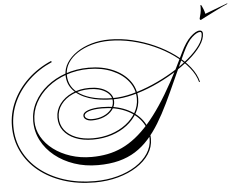

<svg xmlns="http://www.w3.org/2000/svg" viewBox="-162 -1117 1889 1483"><g transform="rotate(-5 783.0 -375.5)"><path d="M1271 -669Q1309 -749 1350.5 -788Q1392 -827 1421 -827Q1445 -827 1445 -802Q1445 -759 1411 -709.5Q1377 -660 1318 -610Q1259 -560 1184 -514.5Q1109 -469 1026.5 -433Q944 -397 863 -376.5Q782 -356 712 -356Q603 -356 524 -382.5Q445 -409 402.5 -458Q360 -507 360 -574Q360 -625 388 -669Q416 -713 466 -747Q516 -781 581 -800Q646 -819 721 -819Q809 -819 898 -798Q987 -777 1069 -740Q1151 -703 1218.5 -654Q1286 -605 1331 -548.5Q1376 -492 1390 -433L1383 -431Q1368 -489 1323 -544.5Q1278 -600 1211 -648Q1144 -696 1063.5 -732Q983 -768 895 -788.5Q807 -809 721 -809Q647 -809 583.5 -791Q520 -773 472 -741.5Q424 -710 397 -667.5Q370 -625 370 -575Q370 -476 460.5 -421Q551 -366 712 -366Q780 -366 859.5 -386.5Q939 -407 1020 -442Q1101 -477 1175.5 -521.5Q1250 -566 1308.5 -615Q1367 -664 1401 -711.5Q1435 -759 1435 -800Q1435 -816 1423 -816Q1399 -816 1361.5 -782.5Q1324 -749 1286 -667Q1236 -560 1194 -465.5Q1152 -371 1112.5 -289Q1073 -207 1032 -140Q991 -73 944.5 -21Q898 31 841 67Q784 103 712.5 121.5Q641 140 550 140Q451 140 366 111Q281 82 216.5 30Q152 -22 116 -91.5Q80 -161 80 -241Q80 -319 116 -387Q152 -455 215.5 -506.5Q279 -558 362.5 -587Q446 -616 542 -616Q647 -616 728.5 -581Q810 -546 856.5 -485Q903 -424 903 -346Q903 -286 874 -234.5Q845 -183 794 -143.5Q743 -104 675 -82Q607 -60 529 -60Q450 -60 391.5 -84Q333 -108 301 -151Q269 -194 269 -252Q269 -311 304 -358Q339 -405 399 -432.5Q459 -460 534 -460Q615 -460 665.5 -426.5Q716 -393 716 -340Q716 -303 692 -273Q668 -243 627 -225.5Q586 -208 534 -208Q506 -208 488 -219.5Q470 -231 470 -249Q470 -275 510.5 -289.5Q551 -304 616 -304Q722 -304 802.5 -268.5Q883 -233 928.5 -171Q974 -109 974 -27Q974 36 939 90Q904 144 841 184.5Q778 225 694.5 248Q611 271 514 271Q382 271 272 235Q162 199 81.5 134Q1 69 -43 -20.5Q-87 -110 -87 -216Q-87 -316 -45 -407.5Q-3 -499 74.5 -573Q152 -647 258 -693L263 -684Q160 -639 83.5 -566.5Q7 -494 -34.5 -403.5Q-76 -313 -76 -214Q-76 -110 -32.5 -23Q11 64 90 127.5Q169 191 277 226Q385 261 514 261Q609 261 690.5 239Q772 217 833.5 177.5Q895 138 929.5 85.5Q964 33 964 -27Q964 -105 919.5 -165.5Q875 -226 796.5 -260Q718 -294 617 -294Q553 -294 516.5 -281.5Q480 -269 480 -249Q480 -236 495.5 -227Q511 -218 534 -218Q583 -218 621.5 -234Q660 -250 683 -278Q706 -306 706 -341Q706 -389 657.5 -419.5Q609 -450 534 -450Q462 -450 404 -424Q346 -398 312.5 -353Q279 -308 279 -252Q279 -197 310 -156Q341 -115 397.5 -92.5Q454 -70 529 -70Q604 -70 670 -91.5Q736 -113 786 -151Q836 -189 864.5 -239Q893 -289 893 -346Q893 -421 847.5 -479.5Q802 -538 722.5 -572Q643 -606 542 -606Q449 -606 367 -577.5Q285 -549 223 -499Q161 -449 125.5 -382.5Q90 -316 90 -241Q90 -176 122.5 -119Q155 -62 212 -19Q269 24 344.5 48.5Q420 73 506 73Q571 73 630 61.5Q689 50 743.5 24.5Q798 -1 850 -42Q902 -83 953 -141Q1004 -199 1055.5 -276Q1107 -353 1160.5 -450.5Q1214 -548 1271 -669ZM1652 -1018 1653 -1014Q1638 -1008 1606.5 -992.5Q1575 -977 1539.5 -959.5Q1504 -942 1476 -927.5Q1448 -913 1439 -908Q1430 -908 1430 -919Q1435 -936 1440 -958.5Q1445 -981 1445 -1002Q1445 -1007 1445 -1011.5Q1445 -1016 1444 -1020Q1444 -1022 1448 -1022Q1450 -1022 1453 -1019Q1461 -1002 1467 -986.5Q1473 -971 1477 -952Z"/></g></svg>

Font: Ballet
Style: Regular
Weight: 400
Designer: Maximiliano R. Sproviero
Foundry: Omnibus-Type
Version: Version 1.100